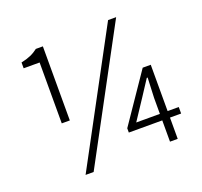

<svg xmlns="http://www.w3.org/2000/svg" viewBox="-129 -890 1109 1052"><g transform="rotate(-20 425.5 -364.5)"><path d="M171 -297H218V-729H177C150 -708 122 -695 78 -686V-652H171ZM197 13H244L650 -742H603ZM694 0H739V-124H804V-162H739V-432H692L499 -149V-124H694ZM694 -162H556L634 -280L694 -372H699L694 -255Z"/></g></svg>

Font: Noto Sans TC Light
Style: Regular
Weight: 300
Designer: Ryoko NISHIZUKA 西塚涼子 (kana, bopomofo & ideographs); Paul D. Hunt (Latin, Greek & Cyrillic); Sandoll Communications 산돌커뮤니
Foundry: Adobe
Version: Version 2.004;hotconv 1.0.118;makeotfexe 2.5.65603